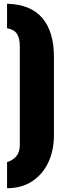

<svg xmlns="http://www.w3.org/2000/svg" viewBox="-20 -910 331 1022"><path d="M17.6 91.8V-47.4Q46.4 -55.2 65.9 -77.4Q85.4 -99.6 85.4 -136.2V-663.6Q85.4 -707 70.1 -730.2Q54.7 -753.4 17.6 -759.8V-890.1Q144 -886.7 205.6 -813.7Q267.1 -740.7 267.1 -607.9V-190.9Q267.1 -108.9 236.8 -44.9Q206.5 19 150.6 55.4Q94.7 91.8 17.6 91.8Z"/></svg>

Font: Anton SC
Style: Regular
Weight: 400
Designer: Vernon Adams
Foundry: Vernon Adams
Version: Version 2.116; ttfautohint (v1.8.4.7-5d5b)